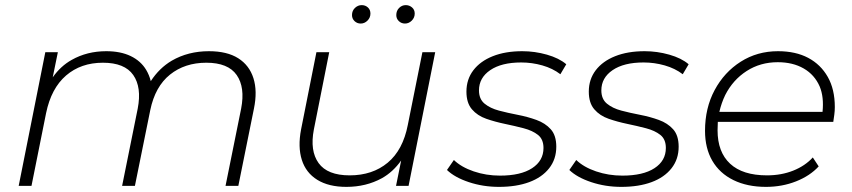

<svg xmlns="http://www.w3.org/2000/svg" viewBox="-20 -726 3327 750"><path d="M796 -526Q867 -526 910.5 -498.5Q954 -471 970 -420.5Q986 -370 972 -302L911 0H861L922 -302Q938 -385 904.5 -433Q871 -481 786 -481Q702 -481 644 -434.5Q586 -388 567 -296L507 0H457L518 -302Q534 -385 500.5 -433Q467 -481 382 -481Q296 -481 238 -431Q180 -381 160 -284L103 0H53L157 -522H206L186 -424Q217 -468 260 -492Q320 -526 395 -526Q451 -526 490.5 -507Q530 -488 551 -453Q563 -433 569 -409Q602 -460 651 -489Q715 -526 796 -526Z M1333 4Q1264 4 1219.5 -23.5Q1175 -51 1159 -101.5Q1143 -152 1156 -220L1216 -522H1266L1206 -220Q1190 -137 1224.5 -89Q1259 -41 1346 -41Q1435 -41 1494.5 -90.5Q1554 -140 1573 -238L1630 -522H1680L1576 0H1527L1547 -99Q1515 -54 1472 -30Q1410 4 1333 4ZM1562 -634Q1548 -634 1538 -643.5Q1528 -653 1528 -667Q1528 -684 1539 -695Q1550 -706 1565 -706Q1579 -706 1589.5 -697Q1600 -688 1600 -673Q1600 -657 1588.5 -645.5Q1577 -634 1562 -634ZM1389 -634Q1375 -634 1365 -643.5Q1355 -653 1355 -667Q1355 -684 1366.5 -695Q1378 -706 1393 -706Q1407 -706 1417 -697Q1427 -688 1427 -673Q1427 -657 1415.5 -645.5Q1404 -634 1389 -634Z M1929 4Q1867 4 1811.5 -14.5Q1756 -33 1726 -62L1753 -101Q1782 -73 1830.5 -56.5Q1879 -40 1933 -40Q2014 -40 2058.5 -69Q2103 -98 2103 -148Q2103 -182 2081.5 -199Q2060 -216 2025.5 -225Q1991 -234 1952.5 -242Q1914 -250 1879.5 -262Q1845 -274 1823.5 -299Q1802 -324 1802 -368Q1802 -416 1829 -451.5Q1856 -487 1905 -506.5Q1954 -526 2020 -526Q2069 -526 2116.5 -512.5Q2164 -499 2192 -475L2169 -436Q2139 -459 2098.5 -470.5Q2058 -482 2016 -482Q1939 -482 1895 -452Q1851 -422 1851 -373Q1851 -339 1873 -321Q1895 -303 1929 -294Q1963 -285 2002 -277.5Q2041 -270 2075.5 -257.5Q2110 -245 2131.5 -221Q2153 -197 2153 -153Q2153 -104 2125 -68.5Q2097 -33 2047 -14.5Q1997 4 1929 4Z M2407 4Q2345 4 2289.5 -14.5Q2234 -33 2204 -62L2231 -101Q2260 -73 2308.5 -56.5Q2357 -40 2411 -40Q2492 -40 2536.5 -69Q2581 -98 2581 -148Q2581 -182 2559.5 -199Q2538 -216 2503.5 -225Q2469 -234 2430.5 -242Q2392 -250 2357.5 -262Q2323 -274 2301.5 -299Q2280 -324 2280 -368Q2280 -416 2307 -451.5Q2334 -487 2383 -506.5Q2432 -526 2498 -526Q2547 -526 2594.5 -512.5Q2642 -499 2670 -475L2647 -436Q2617 -459 2576.5 -470.5Q2536 -482 2494 -482Q2417 -482 2373 -452Q2329 -422 2329 -373Q2329 -339 2351 -321Q2373 -303 2407 -294Q2441 -285 2480 -277.5Q2519 -270 2553.5 -257.5Q2588 -245 2609.5 -221Q2631 -197 2631 -153Q2631 -104 2603 -68.5Q2575 -33 2525 -14.5Q2475 4 2407 4Z M2972 4Q2899 4 2845 -22.5Q2791 -49 2762.5 -98Q2734 -147 2734 -215Q2734 -304 2771.5 -374Q2809 -444 2873.5 -485Q2938 -526 3019 -526Q3088 -526 3137 -500Q3186 -474 3213.5 -425.5Q3241 -377 3241 -308Q3241 -293 3239 -278Q3237 -263 3235 -250H2784Q2783 -234 2783 -217Q2783 -132 2832 -86.5Q2881 -41 2976 -41Q3032 -41 3078.5 -59.5Q3125 -78 3155 -111L3178 -76Q3144 -39 3089.5 -17.5Q3035 4 2972 4ZM2790 -289H3193Q3199 -347 3182 -388Q3162 -434 3119.5 -458.5Q3077 -483 3018 -483Q2950 -483 2896.5 -448.5Q2843 -414 2813 -355Q2798 -324 2790 -289Z"/></svg>

Font: Montserrat Thin Light
Style: Italic
Weight: 300
Italic angle: -11.3°
Version: Version 9.000